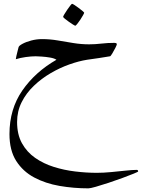

<svg xmlns="http://www.w3.org/2000/svg" viewBox="-20 -486 786 1020"><path d="M713.9 424.8Q713.9 426.8 690.2 436.5Q666.5 446.3 630.4 459.5Q594.2 472.7 556.2 485.4Q518.1 498 488.8 506.3Q459.5 514.6 449.7 514.6Q371.6 514.6 296.6 501.7Q221.7 488.8 161.6 456.8Q101.6 424.8 65.9 368.7Q30.3 312.5 30.3 226.1Q30.3 93.8 98.4 -4.9Q166.5 -103.5 279.8 -168.5Q269 -176.3 246.1 -180.2Q223.1 -184.1 200.9 -185.5Q178.7 -187 169.9 -187Q146 -187 116.5 -182.9Q86.9 -178.7 64 -171.4Q64 -174.8 66.9 -188Q69.8 -201.2 73.5 -215.1Q77.1 -229 78.6 -234.9Q80.1 -242.7 98.9 -252.9Q117.7 -263.2 146 -270.8Q174.3 -278.3 203.1 -278.3Q245.1 -278.3 286.6 -271.2Q328.1 -264.2 369.9 -257.3Q411.6 -250.5 453.1 -250.5Q485.4 -250.5 518.6 -254.4Q551.8 -258.3 587.9 -258.3Q591.8 -258.3 596.2 -257.1Q600.6 -255.9 600.6 -250.5Q600.6 -247.1 592.8 -231.4Q585 -215.8 576.2 -201.4Q567.4 -187 564.5 -187Q540.5 -182.6 506.6 -177.7Q472.7 -172.9 442.4 -168.5Q398.9 -161.6 348.6 -143.8Q298.3 -126 249.3 -97.4Q200.2 -68.8 159.7 -30Q119.1 8.8 95 56.9Q70.8 105 70.8 162.1Q70.8 228.5 96.7 275.1Q122.6 321.8 166.5 352.5Q210.4 383.3 265.6 400.6Q320.8 418 379.9 425Q439 432.1 494.1 432.1Q529.3 432.1 570.3 428.2Q611.3 424.3 647.9 420.4Q684.6 416.5 706.1 416.5Q713.9 416.5 713.9 424.8ZM427.2 -418.5Q427.2 -416 421.1 -405Q415 -394 406.5 -381.1Q397.9 -368.2 390.1 -358.6Q382.3 -349.1 379.4 -349.1Q377.9 -349.1 367.9 -355.5Q357.9 -361.8 345.7 -370.4Q333.5 -378.9 324.5 -386.5Q315.4 -394 315.4 -396.5Q315.4 -399.4 321.8 -410.2Q328.1 -420.9 336.9 -433.8Q345.7 -446.8 353.3 -456.3Q360.8 -465.8 362.8 -465.8Q365.7 -465.8 376 -459.2Q386.2 -452.6 397.9 -443.8Q409.7 -435.1 418.5 -427.5Q427.2 -419.9 427.2 -418.5Z"/></svg>

Font: Scheherazade New
Style: Regular
Weight: 400
Designer: SIL International
Foundry: SIL International
Version: Version 4.000